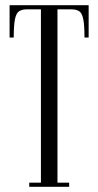

<svg xmlns="http://www.w3.org/2000/svg" viewBox="-20 -719 378 739"><path d="M306 -699V-683H201.2V0H137.5V-683H32.1V-699ZM255.2 -699H321.2V-574.5H305.2Q305.2 -622 300.5 -645.2Q295.8 -668.4 284.9 -675.7Q274.1 -683 255.2 -683ZM82.9 -699V-683Q64.6 -683 53.5 -675.7Q42.4 -668.4 37.6 -645.2Q32.9 -622 32.9 -574.5H16.9V-699ZM201.2 0V-16H246.2V0ZM92.5 0V-16H137.5V0Z"/></svg>

Font: Emberly Black
Style: Regular
Weight: 900
Designer: Rajesh Rajput
Foundry: Rajesh Rajput
Version: Version 1.000